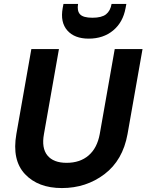

<svg xmlns="http://www.w3.org/2000/svg" viewBox="-20 -947 743 974"><path d="M63 -267 139 -698H279L203 -267Q190 -196 220.5 -158.5Q251 -121 318 -121Q386 -121 429.5 -158.5Q473 -196 486 -267L562 -698H703L627 -267Q603 -134 510 -63.5Q417 7 294 7Q173 7 106.5 -64Q40 -135 63 -267ZM617 -906Q604 -834 554 -792.5Q504 -751 430 -751Q358 -751 321.5 -792.5Q285 -834 298 -906L302 -927H376Q370 -892 386 -874.5Q402 -857 449 -857Q496 -857 518 -874.5Q540 -892 546 -927H621Z"/></svg>

Font: Poppins SemiBold
Style: Italic
Weight: 600
Italic angle: -10°
Designer: Ninad Kale (Devanagari), Jonny Pinhorn (Latin)
Foundry: Indian Type Foundry
Version: Version 3.200;PS 1.000;hotconv 16.6.54;makeotf.lib2.5.65590